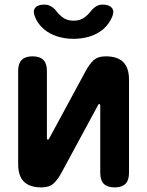

<svg xmlns="http://www.w3.org/2000/svg" viewBox="-20 -805 640 835"><path d="M59 -497Q59 -529 74.5 -544.5Q90 -560 121 -560Q153 -560 168.5 -544.5Q184 -529 184 -497V-203Q186 -197 188 -197Q190 -197 191 -199L194 -203L352 -495Q368 -525 386.5 -542.5Q405 -560 440 -560Q491 -560 516 -535Q541 -510 541 -459V-53Q541 -21 525.5 -5.5Q510 10 479 10Q447 10 431.5 -5.5Q416 -21 416 -53V-347Q414 -353 412 -353Q410 -353 409 -352L406 -347L248 -55Q232 -25 213.5 -7.5Q195 10 160 10Q109 10 84 -15Q59 -40 59 -91ZM131 -735Q122 -758 133.5 -771.5Q145 -785 173 -785Q183 -785 190.5 -782.5Q198 -780 204 -776Q217 -768 226 -755.5Q235 -743 249 -732Q269 -715 300 -715Q331 -715 351 -732Q364 -742 373 -754Q382 -766 393 -774Q400 -779 407.5 -782Q415 -785 426 -785Q454 -785 466 -771.5Q478 -758 469 -735Q457 -703 429 -678Q380 -637 300 -636Q220 -637 171 -678Q142 -703 131 -735Z"/></svg>

Font: Maple Mono
Style: Bold
Weight: 700
Monospace: yes
Designer: subframe7536
Version: Version 7.200